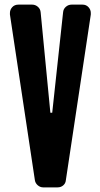

<svg xmlns="http://www.w3.org/2000/svg" viewBox="-20 -811 432 831"><path d="M337 -791Q353 -791 363 -780Q373 -769 373 -755V-748L265 -31Q264 -18 254 -9Q244 0 229 0H167Q154 0 143.5 -9Q133 -18 131 -31L23 -748V-755Q23 -769 33 -780Q43 -791 60 -791H119Q133 -791 144 -781.5Q155 -772 156 -757L198 -323H206L253 -757Q254 -772 265 -781.5Q276 -791 290 -791Z"/></svg>

Font: H.H. Samuel
Style: Regular
Weight: 900
Width: 1
Designer: deFharo
Foundry: deFharo
Version: Version 1.009